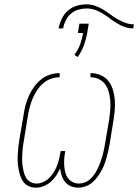

<svg xmlns="http://www.w3.org/2000/svg" viewBox="-20 -857 640 885"><path d="M145 8Q127 8 112 1Q97 -6 87.5 -19Q78 -32 73 -48Q68 -64 65 -80.5Q62 -97 61.5 -114Q61 -131 62 -148.5Q63 -166 65 -183.5Q67 -201 70 -218L89 -329Q92 -351 98 -373Q104 -395 113.5 -416Q123 -437 137 -456.5Q151 -476 169.5 -491Q188 -506 210.5 -513Q233 -520 255 -520V-501Q236 -501 215.5 -494Q195 -487 179 -473Q163 -459 151 -441Q139 -423 131 -404Q123 -385 117.5 -365Q112 -345 109 -326L91 -215Q88 -200 86 -184.5Q84 -169 83 -153.5Q82 -138 82 -123Q82 -108 84 -93.5Q86 -79 89.5 -64.5Q93 -50 100 -38Q107 -26 120 -18.5Q133 -11 148 -11Q164 -11 179.5 -18Q195 -25 207 -37Q219 -49 228 -63.5Q237 -78 243 -93.5Q249 -109 252.5 -124.5Q256 -140 259 -156L260 -161H281L280 -156Q277 -140 276 -124.5Q275 -109 276 -93.5Q277 -78 280.5 -63.5Q284 -49 292.5 -37Q301 -25 314.5 -18Q328 -11 344 -11Q358 -11 372 -16.5Q386 -22 397.5 -33Q409 -44 417 -56.5Q425 -69 431.5 -82.5Q438 -96 443 -110Q448 -124 452 -138Q456 -152 459 -166Q462 -180 464 -194L483 -305Q486 -326 488 -347.5Q490 -369 488.5 -390Q487 -411 482 -430.5Q477 -450 466 -466.5Q455 -483 436.5 -492Q418 -501 397 -501V-520Q421 -520 443 -511Q465 -502 479 -484.5Q493 -467 500 -444.5Q507 -422 509 -398.5Q511 -375 509 -350.5Q507 -326 503 -302L485 -191Q482 -175 478.5 -159.5Q475 -144 470.5 -128Q466 -112 460 -96.5Q454 -81 445.5 -66.5Q437 -52 426.5 -38Q416 -24 402.5 -13.5Q389 -3 373 2.5Q357 8 341 8Q323 8 307 1.5Q291 -5 280.5 -18Q270 -31 264.5 -47.5Q259 -64 257 -81Q250 -64 239 -47.5Q228 -31 213.5 -18.5Q199 -6 181 1Q163 8 145 8ZM271 -726H250Q254 -748 264.5 -770Q275 -792 293 -808Q311 -824 334 -830.5Q357 -837 379 -837Q400 -837 419.5 -830Q439 -823 455.5 -813Q472 -803 488 -791Q504 -779 521 -769Q538 -759 557 -752Q576 -745 597 -745L594 -726Q579 -726 565.5 -729.5Q552 -733 540 -738.5Q528 -744 516.5 -751.5Q505 -759 494 -766L479 -778Q468 -785 456.5 -792.5Q445 -800 433 -805.5Q421 -811 407.5 -814.5Q394 -818 379 -818Q361 -818 341.5 -812.5Q322 -807 307 -794Q292 -781 283 -762.5Q274 -744 271 -726ZM338 -594 323 -604Q340 -627 349.5 -653Q359 -679 363 -705H339L346 -748H389L382 -705Q377 -676 366.5 -647.5Q356 -619 338 -594Z"/></svg>

Font: Iosevka SS04 Th Ex Obl
Style: Regular
Weight: 100
Width: 7
Italic angle: -9°
Monospace: yes
Designer: Belleve Invis
Foundry: Belleve Invis
Version: Version 19.0.0; ttfautohint (v1.8.4)